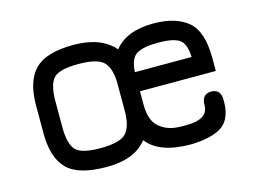

<svg xmlns="http://www.w3.org/2000/svg" viewBox="-70 -566 908 683"><g transform="rotate(-15 384.5 -225.0)"><path d="M430.7 -299.8H639.6Q637.7 -350.6 614.7 -365.2Q591.8 -379.9 537.6 -379.9Q483.4 -379.9 458.5 -365.2Q433.6 -350.6 430.7 -299.8ZM130.9 -273.4V-176.8Q130.9 -117.2 151.4 -93.8Q171.9 -70.3 243.2 -70.3Q314.5 -70.3 337.4 -94.2Q360.4 -118.2 360.4 -176.8V-273.4Q360.4 -332 337.4 -356Q314.5 -379.9 243.2 -379.9Q171.9 -379.9 151.4 -356.4Q130.9 -333 130.9 -273.4ZM396.5 -58.6Q351.6 0 247.6 0Q143.6 0 102.1 -42Q60.5 -84 60.5 -173.8V-276.4Q60.5 -366.2 102.1 -408.2Q143.6 -450.2 244.6 -450.2Q345.7 -450.2 394.5 -393.6Q438.5 -450.2 539.1 -450.2Q620.1 -450.2 665 -413.1Q710 -376 710 -276.4V-229.5H430.7V-176.8Q431.6 -121.1 459 -97.7Q486.3 -74.2 524.4 -71.3Q538.1 -70.3 557.6 -70.3Q639.6 -70.3 639.6 -121.1Q639.6 -163.1 674.8 -163.1Q710 -163.1 710 -122.1Q710 -122.1 710 -116.2Q710 -43.9 659.2 -19.5Q618.2 -1 557.6 0Q441.4 0 396.5 -58.6Z"/></g></svg>

Font: Jura
Style: DemiBold
Weight: 600
Version: Version 2.5